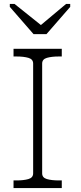

<svg xmlns="http://www.w3.org/2000/svg" viewBox="-20 -959 413 979"><path d="M149 -75V-635Q149 -657 125 -664Q101 -671 64 -671H49V-710H295V-671H280Q243 -671 219 -664Q195 -657 195 -635V-75Q195 -53 219 -46Q243 -39 280 -39H295V0H49V-39H64Q101 -39 125 -46Q149 -53 149 -75ZM151 -785H217L338 -924V-939H317L169 -815H209L54 -939H30V-924Z"/></svg>

Font: Roboto Serif Thin
Style: Regular
Weight: 250
Designer: Greg Gazdowicz
Foundry: Commercial Type
Version: Version 1.004